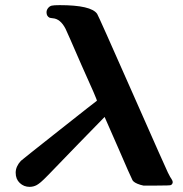

<svg xmlns="http://www.w3.org/2000/svg" viewBox="-20 -714 711 747"><path d="M161 -666Q161 -675 167 -682.5Q173 -690 181 -692Q189 -694 212 -694Q335 -694 358 -660Q362 -655 495.5 -352.5Q629 -50 633 -43Q644 -21 647 -18Q652 -10 652 -6Q652 2 645 6Q642 8 589 8H538L526 5Q500 -3 495 -14Q490 -24 478 -51Q466 -78 439.5 -139.5Q413 -201 387 -259Q336 -207 285.5 -155Q235 -103 212.5 -79.5Q190 -56 169 -34.5Q148 -13 139 -5.5Q130 2 123 6Q110 13 95 13Q73 13 57 -2Q41 -17 41 -42Q41 -66 61 -88Q65 -92 210.5 -207Q356 -322 357 -322Q359 -324 297 -461Q241 -590 235 -602Q215 -641 185 -643Q182 -643 178 -644Q174 -645 173 -645Q161 -651 161 -666Z"/></svg>

Font: KaTeX_Math
Style: Bold Italic
Weight: 700
Version: Version 3699957226